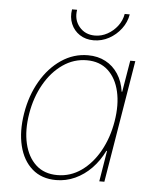

<svg xmlns="http://www.w3.org/2000/svg" viewBox="-54 -791 685 848"><g transform="rotate(5 289.0 -367.5)"><path d="M226.1 11.2Q161.6 11.2 119.9 -25.4Q78.1 -62 62.5 -125.7Q46.9 -189.5 60.1 -270Q73.2 -350.1 110.1 -413.6Q147 -477.1 201.2 -513.7Q255.4 -550.3 319.3 -550.3Q363.3 -550.3 397.2 -532.2Q431.2 -514.2 452.9 -481Q474.6 -447.8 481 -402.8H483.4L506.8 -542.5H529.3L439.5 0H417L439.5 -136.7H436.5Q415 -92.3 382.6 -58.8Q350.1 -25.4 310.1 -7.1Q270 11.2 226.1 11.2ZM229.5 -11.2Q288.1 -11.2 335.9 -45.2Q383.8 -79.1 416.5 -137.7Q449.2 -196.3 461.4 -270Q473.6 -343.8 460.2 -402.1Q446.8 -460.4 410.2 -494.1Q373.5 -527.8 315.9 -527.8Q258.3 -527.8 209.7 -494.1Q161.1 -460.4 127.9 -402.1Q94.7 -343.8 82.5 -270Q70.3 -196.3 84 -137.7Q97.7 -79.1 134.5 -45.2Q171.4 -11.2 229.5 -11.2ZM337.4 -618.2Q301.8 -618.2 275.6 -635.5Q249.5 -652.8 237.3 -681.9Q225.1 -710.9 231 -746.1H253.4Q246.1 -701.7 272 -670.7Q297.9 -639.6 341.3 -639.6Q370.6 -639.6 396.7 -654.1Q422.9 -668.5 441.2 -692.6Q459.5 -716.8 464.4 -746.1H486.8Q481 -710.9 459 -681.9Q437 -652.8 405.3 -635.5Q373.5 -618.2 337.4 -618.2Z"/></g></svg>

Font: Inter 16pt Thin
Style: Italic
Weight: 250
Italic angle: -9.3988°
Version: Version 4.001;git-66647c0bb